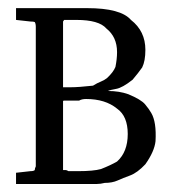

<svg xmlns="http://www.w3.org/2000/svg" viewBox="-20 -459 425 479"><path d="M357.3 -177.3Q370.7 -154.7 368 -106.7Q365.3 -81.3 342.7 -49.3Q322.7 -28 304.7 -21.3Q286.7 -14.7 273.3 -8.7Q260 -2.7 241.3 -2.7Q230.7 0 221.3 0Q120 0 20 0V-28L56 -32Q64 -32 66.7 -34.7Q66.7 -38.7 69.3 -44V-392Q69.3 -400 66.7 -404Q64 -405.3 56 -405.3L20 -409.3V-438.7H197.3Q281.3 -438.7 306.7 -409.3Q342.7 -381.3 342.7 -334.7Q342.7 -306.7 334.7 -290.7Q325.3 -277.3 310.7 -260Q285.3 -240 270 -237.3Q254.7 -234.7 249.3 -232Q277.3 -232 300 -224Q332 -210.7 342 -198.7Q352 -186.7 357.3 -177.3ZM272 -188Q242.7 -212 194.7 -212Q184 -212 177.3 -208Q157.3 -208 138.7 -208L137.3 -206.7V-34.7H144Q146.7 -34.7 150.7 -32H174.7Q213.3 -32 232 -37.3Q256 -46.7 272 -56Q298.7 -80 298.7 -124.7Q298.7 -169.3 272 -188ZM137.3 -241.3H156Q176 -241.3 212 -245.3Q222.7 -252 231.3 -255.3Q240 -258.7 246.7 -264Q262.7 -278.7 268 -292Q272 -312 272 -328V-329.3Q272 -366.7 245.3 -388Q226.7 -409.3 170.7 -409.3H140L137.3 -405.3Z"/></svg>

Font: Peddana
Style: Regular
Weight: 400
Designer: Appaji Ambarisha Darbha
Foundry: Appaji Ambarisha Darbha
Version: Version 1.0.4; ttfautohint (v1.2.25-373a) -l 7 -r 28 -G 50 -